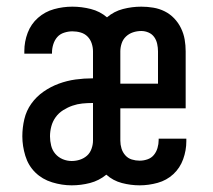

<svg xmlns="http://www.w3.org/2000/svg" viewBox="-20 -548 640 576"><path d="M195 8Q166 8 136.5 -1Q107 -10 86 -30.5Q65 -51 56 -80.5Q47 -110 47 -139Q47 -165 53 -190.5Q59 -216 74 -237Q89 -258 110.5 -273Q132 -288 156.5 -297Q181 -306 206.5 -309.5Q232 -313 258 -313H259V-394Q259 -406 255 -418Q251 -430 242.5 -438.5Q234 -447 222 -450.5Q210 -454 197 -454Q185 -454 172.5 -450Q160 -446 152 -437Q144 -428 140 -415.5Q136 -403 136 -391Q136 -390 136 -389Q136 -388 136 -387H53Q53 -389 53 -391Q53 -393 53 -395Q53 -423 63 -449.5Q73 -476 94 -494.5Q115 -513 142 -520.5Q169 -528 197 -528Q225 -528 252.5 -521Q280 -514 301 -496Q322 -514 349 -521Q376 -528 404 -528Q422 -528 440 -525Q458 -522 474 -514Q490 -506 502.5 -493Q515 -480 523 -463.5Q531 -447 534 -429.5Q537 -412 537 -394V-223H341V-126Q341 -114 344.5 -102.5Q348 -91 356 -82Q364 -73 375.5 -69.5Q387 -66 399 -66Q411 -66 422.5 -70Q434 -74 441.5 -83Q449 -92 452.5 -104Q456 -116 456 -128Q456 -129 456 -130Q456 -131 456 -132H539Q539 -130 539 -128Q539 -126 539 -124Q539 -97 529.5 -70.5Q520 -44 500 -25.5Q480 -7 453 0.5Q426 8 399 8Q372 8 345.5 1Q319 -6 299 -24Q277 -6 250 1Q223 8 195 8ZM341 -297H454V-394Q454 -405 451.5 -416.5Q449 -428 442.5 -437Q436 -446 425.5 -450.5Q415 -455 404 -455Q391 -455 379 -451Q367 -447 358 -438.5Q349 -430 345 -418Q341 -406 341 -394ZM195 -65Q208 -65 220 -69Q232 -73 241 -81Q250 -89 254.5 -101.5Q259 -114 259 -126V-239H258Q242 -239 227 -237.5Q212 -236 197.5 -231Q183 -226 169.5 -217.5Q156 -209 147 -196.5Q138 -184 134 -169Q130 -154 130 -139Q130 -125 133.5 -111Q137 -97 146 -86.5Q155 -76 168 -70.5Q181 -65 195 -65Z"/></svg>

Font: Iosevka SS04 Extended
Style: Regular
Weight: 400
Width: 7
Monospace: yes
Designer: Belleve Invis
Foundry: Belleve Invis
Version: Version 19.0.0; ttfautohint (v1.8.4)